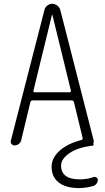

<svg xmlns="http://www.w3.org/2000/svg" viewBox="-20 -750 540 990"><path d="M152.3 -282.2Q151.4 -279.3 153.3 -276.9Q155.3 -274.4 158.2 -274.4H339.8Q342.8 -274.4 344.2 -276.9Q345.7 -279.3 345.7 -282.2L250 -673.8Q250 -674.8 249 -674.8Q248 -674.8 248 -673.8ZM55.7 0Q45.9 0 39.6 -7.3Q33.2 -14.6 36.1 -25.4L209 -698.2Q211.9 -711.9 223.6 -721.2Q235.4 -730.5 249.5 -730.5Q263.7 -730.5 275.4 -721.2Q287.1 -711.9 291 -698.2L462.9 -26.4Q463.9 -17.6 461.9 -11.7Q460 -9.8 461.9 -8.8Q463.9 -5.9 462.4 -2.9Q460.9 0 458 1Q381.8 9.8 338.4 39.6Q294.9 69.3 294.9 103.5Q294.9 174.8 391.6 174.8Q429.7 174.8 462.9 163.1Q469.7 160.2 477.1 165Q484.4 169.9 484.4 177.7Q484.4 188.5 477.5 197.3Q470.7 206.1 460.9 209Q422.9 219.7 387.7 219.7Q319.3 219.7 282.7 190.9Q246.1 162.1 246.1 110.4Q246.1 64.5 287.1 27.3Q328.1 -9.8 400.4 -28.3Q407.2 -30.3 406.2 -38.1L361.3 -223.6Q359.4 -231.4 349.6 -232.4H148.4Q138.7 -232.4 136.7 -223.6L88.9 -25.4Q85.9 -14.6 76.2 -7.3Q66.4 0 55.7 0Z"/></svg>

Font: Rounded-X Mgen+ 1mn light
Style: Regular
Weight: 200
Designer: [Source Han Sans]
Ryoko NISHIZUKA  (kana & ideographs); Paul D. Hunt (Latin, Greek & Cyrillic); Wenlong ZHANG  (bopomofo
Version: Version 1.059.20150602